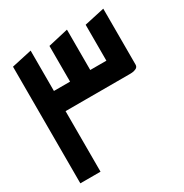

<svg xmlns="http://www.w3.org/2000/svg" viewBox="-144 -712 788 824"><g transform="rotate(-30 250.0 -300.0)"><path d="M50 -300V-400H200V-577L300 -600V-400H380V-578L480 -600V-323Q480 -311 470 -306Q460 -301 450 -300.5Q440 -300 440 -300ZM20 0V-578L120 -600V0Z"/></g></svg>

Font: Reem Kufi
Style: Regular
Weight: 400
Designer: Khaled Hosny
Version: Version 1.6